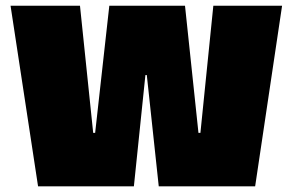

<svg xmlns="http://www.w3.org/2000/svg" viewBox="-20 -655 1029 675"><path d="M450.7 0H113.8L17.1 -634.8H261.2L307.6 -188H314.5L364.3 -634.8H630.4L677.7 -188H684.6L730 -634.8H971.7L877 0H538.1L496.1 -391.1H491.2Z"/></svg>

Font: Coda
Style: Heavy
Weight: 800
Version: Version 2.000; ttfautohint (v0.8) -r 50 -G 200 -x